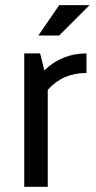

<svg xmlns="http://www.w3.org/2000/svg" viewBox="-20 -718 370 738"><path d="M73.2 0V-512.7H134.3L150.4 -447.3Q217.8 -512.7 312.5 -512.7V-437.5Q220.7 -437.5 163.6 -372.6V0ZM207.5 -698.2H324.2L207.5 -581.5H127.4Z"/></svg>

Font: Sansation
Style: Regular
Weight: 400
Designer: Bernd Montag
Version: Version 1.301